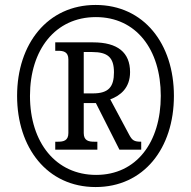

<svg xmlns="http://www.w3.org/2000/svg" viewBox="-20 -745 771 775"><path d="M366 10C560 10 682 -146 682 -358C682 -568 561 -725 366 -725C172 -725 49 -568 49 -358C49 -149 170 10 366 10ZM368 -39C206 -39 101 -169 101 -358C101 -544 203 -676 367 -676C529 -676 629 -546 629 -358C629 -171 531 -39 368 -39ZM203 -141H373V-173H360C338 -173 318 -177 318 -208V-329H367L462 -141H550V-173C522 -173 514 -178 502 -200L425 -344C466 -359 505 -390 505 -454C505 -533 455 -574 356 -574H203V-540H214C236 -540 256 -536 256 -505V-208C256 -177 236 -173 214 -173H203ZM355 -368H318V-535H352C415 -535 440 -513 440 -453C440 -395 419 -368 355 -368Z"/></svg>

Font: Noto Serif Georgian Condensed SemiBold
Style: Regular
Weight: 600
Width: 3
Designer: Monotype Design Team, Akaki Razmadze
Foundry: Google LLC
Version: Version 2.003